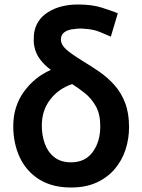

<svg xmlns="http://www.w3.org/2000/svg" viewBox="-20 -808 632 854"><path d="M301 -434Q328 -417 357 -394Q386 -371 406 -336Q426 -301 426 -246Q426 -178 392.5 -132Q359 -86 296 -86Q251 -86 222 -108.5Q193 -131 179.5 -168.5Q166 -206 166 -250Q166 -317 203.5 -365.5Q241 -414 301 -434ZM206 -497Q133 -465 86 -399.5Q39 -334 39 -247Q39 -170 68 -108Q97 -46 154.5 -10Q212 26 296 26Q362 26 410.5 3.5Q459 -19 491 -57Q523 -95 538.5 -143Q554 -191 554 -242Q554 -305 536.5 -350.5Q519 -396 489.5 -429Q460 -462 424.5 -487Q389 -512 352 -534Q297 -568 274 -588.5Q251 -609 251 -633Q251 -667 296 -677Q309 -679 324.5 -680.5Q340 -682 356 -680Q395 -678 425 -665.5Q455 -653 473 -645L504 -749Q477 -760 433 -774Q389 -788 328 -788Q247 -788 193 -753.5Q139 -719 131 -656Q130 -641 130 -627.5Q130 -614 133 -600Q139 -570 157.5 -545Q176 -520 206 -497Z"/></svg>

Font: Repo DemiBold
Style: Regular
Weight: 600
Designer: Stefan Peev
Foundry: Context Ltd
Version: Version 1.502